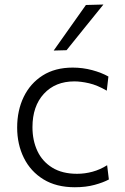

<svg xmlns="http://www.w3.org/2000/svg" viewBox="-20 -798 537 828"><path d="M302.5 9.5Q223 9.5 167.5 -24.5Q112 -58.5 83 -117Q54 -175.5 54 -248Q54 -321.5 82.2 -380Q110.5 -438.5 164 -472.5Q217.5 -506.5 293.5 -506.5Q337 -506.5 377.8 -495.5Q418.5 -484.5 447.5 -468L440.5 -407Q399 -431 363.8 -439Q328.5 -447 300.5 -447Q218.5 -447 169.2 -393.5Q120 -340 120 -249.5Q120 -192.5 141.2 -147Q162.5 -101.5 205.5 -75Q248.5 -48.5 312.5 -48.5Q346 -48.5 379 -57.5Q412 -66.5 442 -85.5L449.5 -24Q425.5 -11 388 -0.8Q350.5 9.5 302.5 9.5ZM211.5 -580Q246.5 -629.5 281.5 -679Q316.5 -728 350.5 -776.5L426 -778.5Q385 -728 345.5 -679Q306 -630 267 -581.5Z"/></svg>

Font: Heraclito Light
Style: Regular
Weight: 300
Designer: Kostas Bartsokas (font) & Cristiano Sobral (main changes)
Foundry: Kostas Bartsokas (font) & Cristiano Sobral (main changes)
Version: Version 1.00;July 8, 2020;FontCreator 13.0.0.2655 64-bit